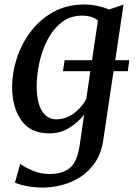

<svg xmlns="http://www.w3.org/2000/svg" viewBox="-20 -579 602 848"><path d="M436.5 37Q428.5 95.5 401.5 136.2Q374.5 177 336 202Q297.5 227 253.8 238.2Q210 249.5 168.5 249.5Q133.5 249.5 98.2 242.8Q63 236 46 227.5L69.5 144.5Q86 158 122.2 173.8Q158.5 189.5 197.5 189.5Q257.5 189.5 289.5 162Q321.5 134.5 332 62L351.5 -73Q328 -41.5 288.2 -15.8Q248.5 10 197 10Q115 10 74.2 -47.5Q33.5 -105 33.5 -195Q33.5 -257.5 54.2 -321.5Q75 -385.5 115.5 -439.2Q156 -493 215.5 -526Q275 -559 352.5 -559Q383 -559 412 -552.5Q441 -546 461.5 -537L525.5 -558.5L489 -313H551L544.5 -264.5H481.5ZM258 -264.5 265.5 -313H386.5L412.5 -488.5Q399.5 -499.5 381.2 -504.8Q363 -510 342.5 -510Q290 -510 252 -480Q214 -450 189.5 -402.5Q165 -355 153.5 -300.8Q142 -246.5 142 -197.5Q142 -127.5 165 -89.8Q188 -52 228.5 -52Q272.5 -52 308 -79.8Q343.5 -107.5 361 -141.5L379 -264.5Z"/></svg>

Font: Merriweather Text Regular
Style: Italic
Weight: 400
Italic angle: -7.8°
Designer: Eben Sorkin
Foundry: Eben Sorkin
Version: Version 2.100; ttfautohint (v1.7.19-72a1) -l 8 -r 50 -G 200 